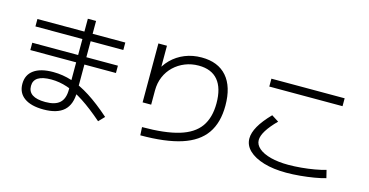

<svg xmlns="http://www.w3.org/2000/svg" viewBox="-83 -1205 3167 1646"><g transform="rotate(15 1500.0 -382.0)"><path d="M360 43Q249 43 189 0Q129 -43 129 -123Q129 -203 188.5 -246Q248 -289 360 -289Q444 -289 525.5 -263Q607 -237 695.5 -180.5Q784 -124 888 -32L839 19Q739 -68 657 -121.5Q575 -175 503.5 -199Q432 -223 360 -223Q205 -223 205 -125Q205 -23 359 -23Q446 -23 486.5 -60.5Q527 -98 527 -177V-807H600V-177Q600 -65 540.5 -11Q481 43 360 43ZM120 -420V-485H880V-420ZM110 -627V-693H890V-627Z M1216 -30Q1418 -30 1542 -67Q1666 -104 1723 -184Q1780 -264 1780 -392Q1780 -526 1722 -595.5Q1664 -665 1550 -665Q1486 -665 1430 -642.5Q1374 -620 1331.5 -579.5Q1289 -539 1265.5 -483.5Q1242 -428 1242 -362V-236H1166V-759H1242V-511H1211Q1239 -582 1290 -633Q1341 -684 1409 -711.5Q1477 -739 1557 -739Q1703 -739 1781 -649.5Q1859 -560 1859 -392Q1859 -241 1792 -145Q1725 -49 1584 -3.5Q1443 42 1220 42Z M2510 28Q2396 28 2310.5 2.5Q2225 -23 2177.5 -68.5Q2130 -114 2130 -175Q2130 -225 2164 -285Q2198 -345 2268 -417L2331 -377Q2211 -256 2211 -182Q2211 -141 2248.5 -109Q2286 -77 2353.5 -59.5Q2421 -42 2510 -42Q2564 -42 2625 -47.5Q2686 -53 2742.5 -63Q2799 -73 2839 -85L2856 -16Q2816 -4 2757 6Q2698 16 2633 22Q2568 28 2510 28ZM2180 -648V-718H2830V-648Z"/></g></svg>

Font: M PLUS 1 Code
Style: Regular
Weight: 400
Designer: Coji Morishita
Foundry: UNDERFOREST DESIGN
Version: Version 1.005